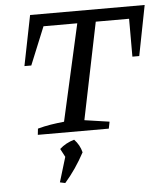

<svg xmlns="http://www.w3.org/2000/svg" viewBox="-53 -571 718 838"><g transform="rotate(-5 306.0 -152.0)"><path d="M612 -524 569 -304H539V-470H393L306 -46L415 -30L409 0H98L101 -27Q130 -35 158.5 -39.5Q187 -44 217 -47L312 -470H164L96 -304H66L110 -524ZM176 215 209 106 190 70Q216 46 254 35Q278 60 286 93Q248 164 199 220Z"/></g></svg>

Font: Piazzolla SC
Style: Italic
Weight: 400
Italic angle: -11.3°
Designer: Juan Pablo del Peral
Foundry: Huerta Tipografica
Version: Version 1.330